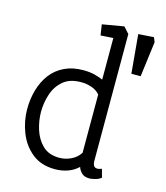

<svg xmlns="http://www.w3.org/2000/svg" viewBox="-110 -812 780 900"><g transform="rotate(15 280.5 -361.5)"><path d="M471 -521 454 -709 529 -714 538 -692 516 -521ZM240 4Q173 4 129 -31.5Q85 -67 63.5 -122Q42 -177 42 -235Q42 -285 55 -329.5Q68 -374 93.5 -407.5Q119 -441 158.5 -460Q198 -479 250 -479Q281 -479 304.5 -473Q328 -467 346 -459V-661L285 -657L277 -709L382 -727L409 -697V-79Q409 -68 414 -59Q419 -50 432 -50Q437 -50 443 -52Q449 -54 453 -55L464 -15Q453 -5 435 -0.5Q417 4 408 4Q383 4 370 -8.5Q357 -21 352 -37Q330 -16 301 -6Q272 4 240 4ZM246 -53Q275 -53 302.5 -66Q330 -79 346 -104V-387Q329 -406 304.5 -414Q280 -422 254 -422Q200 -422 168 -395Q136 -368 122 -326Q108 -284 108 -239Q108 -197 121.5 -154Q135 -111 165 -82Q195 -53 246 -53Z"/></g></svg>

Font: Kreon Light
Style: Regular
Weight: 300
Designer: Julia Petretta
Foundry: Julia Petretta and Eli Heuer
Version: Version 2.002